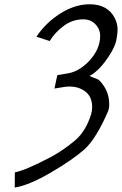

<svg xmlns="http://www.w3.org/2000/svg" viewBox="-20 -760 565 890"><path d="M48.8 39.1Q100.1 28.8 214.8 -31.7Q273.9 -63 330.6 -111.3Q378.4 -153.3 402.8 -231.4Q407.2 -248 407.2 -263.2Q407.2 -312.5 374.5 -336.4Q344.7 -358.9 301.3 -358.9Q287.1 -358.9 271.5 -356L232.4 -349.6L245.6 -411.6L294.4 -419.9Q342.8 -427.7 386.7 -470.7Q444.3 -528.3 444.3 -593.3Q444.3 -625 422.1 -647.7Q399.9 -670.4 366.2 -670.4Q315.9 -670.4 274.9 -639.6Q233.9 -608.9 210.4 -569.8L148.9 -589.8Q186.5 -646.5 244.1 -687Q319.3 -740.2 395.5 -740.2Q479.5 -740.2 512.2 -675.8Q524.9 -650.4 524.9 -625.2Q524.9 -600.1 518.8 -571.5Q512.7 -543 487.3 -503.9Q442.9 -433.6 395 -407.7Q399.9 -405.8 412.1 -400.6Q424.3 -395.5 433.1 -392.3Q441.9 -389.2 459 -364.7Q486.3 -326.7 486.3 -274.9Q486.3 -264.6 484.6 -256.6Q482.9 -248.5 481.4 -245.1Q424.8 -115.2 371.3 -67.6Q317.9 -20 216.1 39.6Q114.3 99.1 48.3 109.4Z"/></svg>

Font: Tuffy
Style: Italic
Weight: 400
Italic angle: -12°
Designer: Thatcher Ulrich, Karoly Barta and Michael Everson
Version: Version 001.271